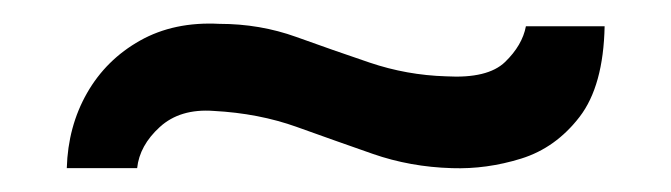

<svg xmlns="http://www.w3.org/2000/svg" viewBox="-20 -649 563 161"><path d="M359 -508Q324 -509 292.5 -520Q261 -531 229 -542.5Q197 -554 159 -556Q131 -558 114 -542.5Q97 -527 95 -508H36Q37 -543 53 -571Q69 -599 97.5 -615Q126 -631 164 -629Q198 -629 228.5 -618Q259 -607 290 -596.5Q321 -586 354 -585Q389 -583 403.5 -597Q418 -611 421 -627H487Q486 -577 466 -551Q446 -525 417 -516Q388 -507 359 -508Z"/></svg>

Font: Alumni Sans Thin
Style: Bold
Weight: 700
Version: Version 1.018